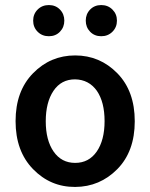

<svg xmlns="http://www.w3.org/2000/svg" viewBox="-20 -720 589 752"><path d="M420.4 -595.7Q402.8 -578.1 376.5 -578.1Q350.1 -578.1 333 -595.7Q315.9 -613.3 315.9 -639.2Q315.9 -665 333 -682.6Q350.1 -700.2 376.5 -700.2Q402.8 -700.2 420.4 -682.6Q438 -665 438 -639.2Q438 -613.3 420.4 -595.7ZM214.8 -595.7Q197.8 -578.1 171.4 -578.1Q145 -578.1 127.4 -595.7Q109.9 -613.3 109.9 -639.2Q109.9 -665 127.4 -682.6Q145 -700.2 171.4 -700.2Q197.8 -700.2 214.8 -682.6Q231.9 -665 231.9 -639.2Q231.9 -613.3 214.8 -595.7ZM359.4 -364.3Q328.1 -408.2 273.9 -409.2Q219.7 -409.2 189.5 -364.3Q159.2 -319.3 159.2 -245.1Q159.2 -170.9 189.9 -126.5Q220.7 -82 274.4 -82Q328.1 -82 358.9 -126.5Q389.6 -170.9 389.6 -245.6Q389.6 -320.3 359.4 -364.3ZM439.5 -433.1Q507.8 -363.3 507.8 -245.1Q507.8 -127 439.5 -57.6Q371.1 11.7 274.4 12.2Q177.7 12.7 109.4 -57.6Q41 -127.9 41 -245.6Q41 -363.3 109.4 -433.1Q177.7 -502.9 274.4 -502.9Q371.1 -502.9 439.5 -433.1Z"/></svg>

Font: SourceSansPro-Semibold
Style: Regular
Weight: 600
Designer: Paul D. Hunt
Foundry: Adobe Systems Incorporated
Version: Version 2.020;PS 2.0;hotconv 1.0.86;makeotf.lib2.5.63406